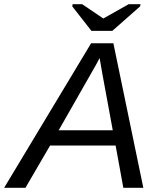

<svg xmlns="http://www.w3.org/2000/svg" viewBox="-69 -894 756 914"><path d="M169.4 -201.2 52.2 0H-49.3L364.7 -688H470.7L613.3 0H518.1L481.4 -201.2ZM405.3 -617.7Q401.9 -611.3 397.5 -603Q393.1 -594.7 387.2 -584L210.4 -273.9H467.8L418 -543.9Q414.6 -562.5 411.6 -581.1Q408.7 -599.6 405.3 -617.7ZM598.1 -863.8 465.8 -747.1H366.2L274.9 -863.8L276.9 -874H322.3L422.4 -806.2H423.3L543.5 -874H600.1Z"/></svg>

Font: Arimo
Style: Italic
Weight: 400
Italic angle: -12°
Designer: Steve Matteson
Foundry: Monotype Imaging Inc.
Version: Version 1.33